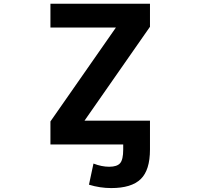

<svg xmlns="http://www.w3.org/2000/svg" viewBox="-20 -752 1040 1002"><path d="M243.2 -732.4H762.7V-612.3L420.9 -122.1H762.7V-60.5V-3.9V28.3Q762.7 135.7 714.4 182.6Q666 229.5 560.5 229.5Q502 229.5 444.3 211.9L467.8 101.6Q510.7 118.2 549.8 118.2Q590.8 118.2 606.9 99.6Q623 81.1 623 28.3V2H243.2V-118.2L585 -608.4H243.2Z"/></svg>

Font: GenEi Gothic M Regular
Style: Bold
Weight: 700
Designer: o_tamon (Modified); [Source Han Sans]
Ryoko NISHIZUKA  (kana & ideographs); Paul D. Hunt (Latin, Greek & Cyrillic); Wenl
Version: Version 1.1a;Original Version 1.004